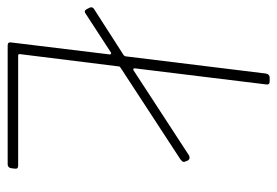

<svg xmlns="http://www.w3.org/2000/svg" viewBox="-144 -606 740 513"><g transform="rotate(90 226.5 -350.0)"><path d="M119 -28H413Q423 -28 421 -18L420 -10Q420 -6 417 -3Q414 0 409 0H92Q82 0 84 -10L116 -273Q116 -275 114.5 -276Q113 -277 111 -276L8 -209Q5 -206 1 -206Q-2 -206 -5 -211L-8 -217Q-10 -221 -10 -223Q-10 -228 -5 -231L118 -310Q121 -313 121 -315L167 -690Q169 -700 178 -700H188Q198 -700 196 -690L153 -339Q153 -337 154.5 -336Q156 -335 158 -336L385 -484Q388 -486 392 -486Q396 -486 399 -482L402 -475Q403 -473 403 -470Q403 -467 397 -462L152 -302Q148 -300 148 -297L115 -32Q115 -28 119 -28Z"/></g></svg>

Font: Barlow Semi Condensed Thin
Style: Italic
Weight: 250
Width: 4
Italic angle: -7°
Designer: Jeremy Tribby
Foundry: Tribby Type
Version: Version 1.408